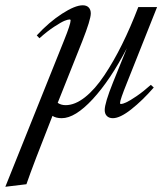

<svg xmlns="http://www.w3.org/2000/svg" viewBox="-100 -445 635 734"><path d="M136.2 6.8Q113.8 6.8 100.6 -2Q26.4 185.5 1 259.3L-79.6 269L144.5 -289.6Q169.9 -352.5 169.9 -366.7Q169.9 -370.6 166 -370.6Q159.7 -370.6 147.2 -365.7Q134.8 -360.8 108.2 -343.5Q81.5 -326.2 50.8 -298.8L40.5 -309.6Q87.4 -360.4 137.2 -392.6Q187 -424.8 216.3 -424.8Q231 -424.8 239 -416.5Q247.1 -408.2 247.1 -393.6Q247.1 -370.1 214.4 -287.1L120.6 -51.8Q133.3 -43 150.9 -43Q186.5 -43 224.9 -73.2Q263.2 -103.5 298.8 -157Q334.5 -210.4 366.7 -275.4Q398.9 -340.3 428.7 -418H500.5L385.3 -128.4Q358.9 -63 358.9 -51.3Q358.9 -47.4 362.8 -47.4Q368.7 -47.4 382.3 -53.5Q396 -59.6 422.1 -77.4Q448.2 -95.2 476.6 -120.6L487.8 -110.4Q444.8 -61 401.9 -27.1Q358.9 6.8 331.5 6.8Q316.9 6.8 308.6 -1.5Q300.3 -9.8 300.3 -24.4Q300.3 -50.8 332 -129.9L384.8 -260.3Q321.3 -138.2 254.2 -65.7Q187 6.8 136.2 6.8Z"/></svg>

Font: Elstob 18pt
Style: Italic
Weight: 400
Italic angle: -20°
Designer: Peter S. Baker
Version: Version 1.015